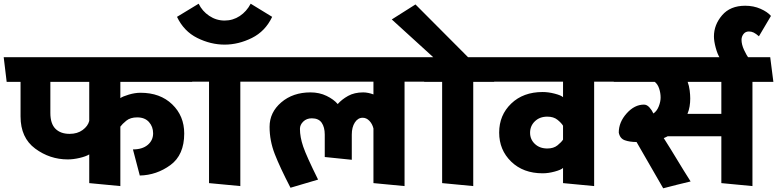

<svg xmlns="http://www.w3.org/2000/svg" viewBox="-31 -989 4197 1037"><path d="M345 -266Q387 -266 415.5 -287Q444 -308 451 -336V-547H241V-379Q241 -321 268.5 -293.5Q296 -266 345 -266ZM451 0V-155Q433 -144 399 -136Q365 -128 335 -128Q238 -128 159 -186.5Q80 -245 80 -360V-547H5Q1 -581 -3 -613.5Q-7 -646 -11 -680H990L1007 -547H619V-459Q631 -468 664.5 -478Q698 -488 728 -488Q834 -488 899 -425.5Q964 -363 964 -268Q964 -152 889.5 -97.5Q815 -43 724 -41L687 -182Q738 -182 767 -206.5Q796 -231 796 -269Q796 -305 773.5 -330Q751 -355 710 -355Q673 -355 651 -337Q629 -319 619 -305V16Z M1182 -748Q1107 -748 1034.5 -784Q962 -820 925 -898L1042 -969Q1061 -929 1099 -903.5Q1137 -878 1182 -878Q1227 -878 1264 -902.5Q1301 -927 1323 -969L1439 -898Q1402 -820 1329.5 -784Q1257 -748 1182 -748ZM1098 0V-548H1001L985 -680H1362L1379 -548H1267V16Z M1986 0V-295Q1980 -320 1964 -336.5Q1948 -353 1928 -353Q1902 -353 1885.5 -327.5Q1869 -302 1869 -262V-126L1723 -141V-262Q1723 -302 1706.5 -326Q1690 -350 1653 -350Q1625 -350 1607 -332.5Q1589 -315 1589 -293Q1589 -249 1606.5 -197.5Q1624 -146 1687 -19L1538 25Q1481 -85 1453 -157Q1425 -229 1425 -304Q1425 -382 1488 -436Q1551 -490 1646 -490Q1694 -490 1733 -471Q1772 -452 1793 -427Q1815 -452 1849 -471Q1883 -490 1931 -490Q1944 -490 1958.5 -487Q1973 -484 1986 -479V-548H1373L1357 -680H2249L2266 -548H2154V16Z M2357 0V-547H2260Q2256 -581 2252 -613.5Q2248 -646 2244 -680H2309L2085 -884L2213 -965L2497 -680H2620L2638 -547H2525V16Z M2665 -273Q2665 -367 2730 -429.5Q2795 -492 2900 -492Q2931 -492 2965.5 -483Q3000 -474 3010 -464V-548H2632L2616 -680H3273L3290 -548H3178V16L3010 0V-82Q3000 -72 2965.5 -62.5Q2931 -53 2900 -53Q2795 -53 2730 -116Q2665 -179 2665 -273ZM2925 -187Q2959 -187 2980 -204Q3001 -221 3010 -235V-310Q3001 -325 2980 -342Q2959 -359 2925 -359Q2884 -359 2858 -334Q2832 -309 2832 -272Q2832 -236 2858 -211.5Q2884 -187 2925 -187Z M3865 -547H3683Q3691 -525 3694 -500.5Q3697 -476 3697 -457Q3697 -435 3693.5 -414Q3690 -393 3682 -374H3865ZM3407 -222Q3370 -222 3343.5 -231.5Q3317 -241 3311 -273Q3311 -329 3353.5 -376.5Q3396 -424 3447 -424Q3463 -424 3476.5 -409Q3490 -394 3498 -376Q3517 -389 3527 -414.5Q3537 -440 3537 -462Q3537 -487 3529 -511Q3521 -535 3505 -547H3284Q3280 -581 3276 -613.5Q3272 -646 3268 -680H4129L4146 -547H4033V16L3865 0V-253H3575Q3570 -251 3565 -248Q3560 -245 3554 -243Q3591 -185 3626.5 -126Q3662 -67 3699 -9Q3662 0 3625 9Q3588 18 3551 28Z M4014 -674H3858Q3844 -696 3834.5 -731.5Q3825 -767 3825 -792Q3825 -855 3869 -906.5Q3913 -958 3994 -958Q4039 -958 4076.5 -941.5Q4114 -925 4133 -903L4068 -793Q4052 -807 4040 -813Q4028 -819 4014 -819Q3995 -819 3984.5 -805Q3974 -791 3974 -774Q3974 -749 3987.5 -719.5Q4001 -690 4014 -674Z"/></svg>

Font: Palanquin Dark SemiBold
Style: Regular
Weight: 600
Designer: Pria Ravichandran
Version: Version 1.001